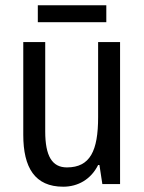

<svg xmlns="http://www.w3.org/2000/svg" viewBox="-20 -789 545 726"><path d="M382 -769H123V-705H382ZM434 -630H351V-346C351 -219 321 -156 233 -156C177 -156 151 -199 151 -292V-630H68V-279C68 -155 112 -83 219 -83C275 -83 324 -111 351 -165H356L367 -93H434Z"/></svg>

Font: Noto Sans Kannada UI Condensed
Style: Regular
Weight: 400
Width: 3
Designer: Jelle Bosma - Monotype Design Team
Foundry: Monotype Imaging Inc.
Version: Version 2.005